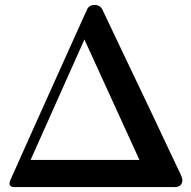

<svg xmlns="http://www.w3.org/2000/svg" viewBox="-20 -758 772 778"><path d="M37 0Q26 0 21 -6.5Q16 -13 21 -26Q23 -30 36.5 -60.5Q50 -91 72 -140Q94 -189 121 -249.5Q148 -310 177 -374Q206 -438 233 -498.5Q260 -559 282 -607.5Q304 -656 317.5 -686Q331 -716 332 -718Q340 -738 364 -738Q385 -738 395 -719Q396 -717 409.5 -688.5Q423 -660 445.5 -612.5Q468 -565 496 -506.5Q524 -448 554 -385Q584 -322 612 -263Q640 -204 662.5 -155.5Q685 -107 699.5 -77.5Q714 -48 715 -44Q723 -24 715 -12Q707 0 689 0ZM104 -110H545L322 -598Z"/></svg>

Font: Zen Antique Soft
Style: Regular
Weight: 400
Designer: Yoshimichi Ohira
Foundry: Positype
Version: Version 1.001